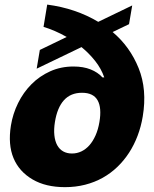

<svg xmlns="http://www.w3.org/2000/svg" viewBox="-20 -783 653 815"><path d="M26.3 -250Q34.4 -300.1 56.8 -345.5Q79.2 -391 113.5 -425.4Q147.7 -459.9 193 -480.3Q238.3 -500.7 291.9 -500.7Q333.8 -500.7 364.7 -488.3Q395.6 -475.9 414.8 -454.5H422.6Q409.4 -492.2 383.9 -524.3Q358.3 -556.5 326 -583.1L135.7 -491.5L149.1 -571L263.1 -626.1Q238.3 -640.3 213.2 -651.1Q188.2 -661.9 164.8 -669L180.4 -763.5Q301.5 -747.5 397 -690.3L541.2 -759.9L527.7 -680.4L458.1 -647Q531.6 -585.2 568.5 -493.6Q605.1 -402.7 585.9 -288.4Q578.8 -245.7 564.1 -206.9Q549.4 -168 527.9 -134.8Q506.4 -101.6 478.3 -74.6Q450.3 -47.6 416 -28.4Q381.7 -9.2 341.4 1.1Q301.1 11.4 255.7 11.4Q174 11.4 118.3 -21.3Q61.1 -54.7 37.3 -112Q13.5 -169.4 26.3 -250ZM285.5 -131.4Q306.8 -131.4 325.6 -140.4Q344.5 -149.5 359.6 -166.5Q374.6 -183.6 385.7 -208.5Q396.7 -233.3 402 -264.9Q412.3 -325.6 394.2 -357.4Q376.1 -389.2 328.1 -389.2Q279.8 -389.2 251.2 -357.4Q222.7 -325.6 213.1 -264.9Q208.1 -233.7 210.8 -208.8Q213.4 -183.9 222.8 -166.7Q232.2 -149.5 248.2 -140.4Q264.2 -131.4 285.5 -131.4Z"/></svg>

Font: Inter P Black
Style: Italic
Weight: 900
Italic angle: -9.40001°
Designer: Rasmus Andersson
Foundry: rsms
Version: Version 3.018;git-588b23468